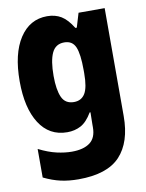

<svg xmlns="http://www.w3.org/2000/svg" viewBox="-89 -626 709 934"><g transform="rotate(-10 265.0 -159.0)"><path d="M223 245Q175 245 135 236Q95 227 52 206V65Q100 89 140 98Q180 107 214 107Q272 107 303.5 83.5Q335 60 335 8V-5Q335 -23 335.5 -37Q336 -51 336 -66H332Q306 -22 276 -6Q246 10 209 10Q120 10 71.5 -66Q23 -142 23 -274Q23 -410 73 -486.5Q123 -563 209 -563Q249 -563 278.5 -545Q308 -527 335 -483H342L363 -553H492V-20Q492 109 428.5 177Q365 245 223 245ZM266 -129Q303 -129 321 -158.5Q339 -188 339 -258V-274Q339 -354 324 -388.5Q309 -423 269 -423Q226 -423 208 -384.5Q190 -346 190 -271Q190 -203 206.5 -166Q223 -129 266 -129Z"/></g></svg>

Font: Noto Sans Mono Condensed Black
Style: Regular
Weight: 900
Width: 3
Designer: Monotype Design Team
Foundry: Monotype Imaging Inc.
Version: Version 2.014